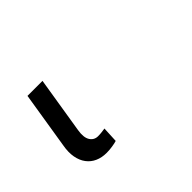

<svg xmlns="http://www.w3.org/2000/svg" viewBox="-56 -46 359 359"><g transform="rotate(-45 123.5 133.0)"><path d="M14.6 155.2 32.7 42.6H72.4L54.3 154.8Q51.5 171.9 57 180.6Q62.5 189.3 72.8 189.3Q78.1 189.3 82.7 188.7Q87.4 188.2 91.3 187.5L89.8 218.8Q85.6 220.2 77.8 221.4Q70 222.7 62.1 222.7Q49.4 222.7 39.4 218.2Q29.5 213.8 22.9 205.1Q16.3 196.4 14 183.8Q11.7 171.2 14.6 155.2Z"/></g></svg>

Font: Inter P Extra Light
Style: Italic
Weight: 200
Italic angle: 9.39999°
Designer: Rasmus Andersson
Foundry: rsms
Version: Version 3.018;git-588b23468